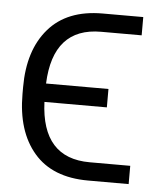

<svg xmlns="http://www.w3.org/2000/svg" viewBox="-45 -584 521 624"><g transform="rotate(5 216.0 -272.5)"><path d="M265.1 -60.1H397.5V-0.5H265.1Q148.4 -0.5 88.4 -70.6Q28.3 -140.6 28.3 -262.2V-284.7Q28.3 -405.3 88.9 -475.3Q149.4 -545.4 265.1 -545.4H397.5V-485.8H265.1Q108.9 -485.8 101.6 -302.7H305.2V-242.7H101.6Q108.9 -60.1 265.1 -60.1Z"/></g></svg>

Font: Interop Light
Style: Regular
Weight: 300
Designer: Rasmus Andersson, Google, Jang Haemin
Foundry: jhaemin
Version: Version 1.007